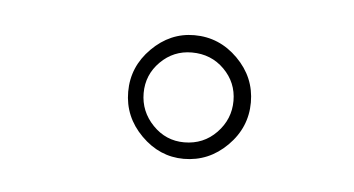

<svg xmlns="http://www.w3.org/2000/svg" viewBox="-27 -531 365 198"><g transform="rotate(5 156.0 -432.0)"><path d="M168 -368Q143 -368 124 -387Q105 -406 105 -432Q105 -458 124 -477Q143 -496 168 -496Q194 -496 213 -477Q232 -458 232 -432Q232 -406 213 -387Q194 -368 168 -368ZM167 -385Q187 -385 200.5 -399Q214 -413 214 -432Q214 -451 200.5 -464.5Q187 -478 167 -478Q148 -478 134.5 -464.5Q121 -451 121 -432Q121 -413 134.5 -399Q148 -385 167 -385Z"/></g></svg>

Font: Licorice
Style: Regular
Weight: 400
Designer: Robert E. Leuschke
Foundry: Robert E. Leuschke
Version: Version 1.010; ttfautohint (v1.8.3)